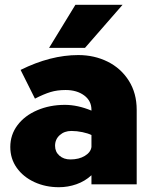

<svg xmlns="http://www.w3.org/2000/svg" viewBox="-20 -770 638 802"><path d="M551 -311V0H362V-38Q335 -13 299.5 -0.5Q264 12 226 12Q170 12 123.5 -9.5Q77 -31 50 -69Q23 -107 23 -156Q23 -207 53 -247Q83 -287 135.5 -309.5Q188 -332 251 -332Q304 -332 362 -308V-311Q362 -349 331.5 -371.5Q301 -394 254 -394Q219 -394 191 -385.5Q163 -377 126 -358L66 -478Q191 -540 307 -540Q374 -540 429.5 -512.5Q485 -485 518 -433Q551 -381 551 -311ZM362 -156V-206Q348 -213 324.5 -218Q301 -223 278 -223Q249 -223 229.5 -205.5Q210 -188 210 -161Q210 -136 228 -120Q246 -104 274 -104Q310 -104 334.5 -119Q359 -134 362 -156ZM492 -750 335 -570H185L295 -750Z"/></svg>

Font: Metropolitano Black
Style: Regular
Weight: 900
Designer: Fonts by Alex Slobzheninov & Chris M. Simpson / Changes by Cristiano Sobral
Foundry: Fonts by Alex Slobzheninov & Chris M. Simpson / Changes by Cristiano Sobral
Version: Version 1.00;August 30, 2020;FontCreator 13.0.0.2681 64-bit